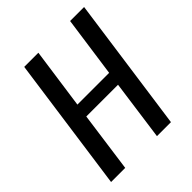

<svg xmlns="http://www.w3.org/2000/svg" viewBox="-195 -821 941 941"><g transform="rotate(-45 275.5 -350.0)"><path d="M128 -700H226L176 -345L160 -385H422L396 -345L446 -700H543L445 0H348L397 -355L412 -313H149L177 -355L128 0H30Z"/></g></svg>

Font: Pathway Extreme Condensed Medium
Style: Italic
Weight: 500
Width: 3
Italic angle: -8°
Version: Version 1.001;gftools[0.9.26]